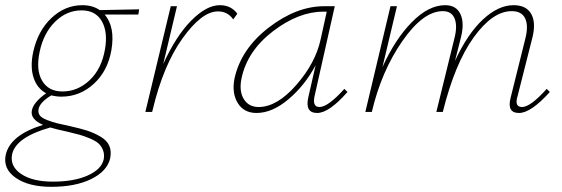

<svg xmlns="http://www.w3.org/2000/svg" viewBox="-73 -432 2170 741"><path d="M464 -396 461 -376H331Q372 -328 357 -239Q343 -158 289 -108.5Q235 -59 164 -59Q145 -59 125 -64Q82 -38 76 -12Q73 2 80 12.5Q87 23 109.5 31.5Q132 40 146.5 43.5Q161 47 198 55Q238 64 263 72Q288 80 313.5 94.5Q339 109 348.5 130Q358 151 352 180Q340 229 279 259Q218 289 125 289Q38 289 -12 254.5Q-62 220 -51 166Q-34 89 93 50Q43 28 50 -6Q56 -37 105 -72Q70 -91 56.5 -132.5Q43 -174 55 -231Q73 -313 125.5 -362.5Q178 -412 245 -412Q284 -412 312 -393ZM332 -241Q344 -308 320 -350Q296 -392 242 -392Q184 -392 139.5 -348Q95 -304 80 -232Q65 -162 89.5 -120.5Q114 -79 168 -79Q227 -79 273 -122.5Q319 -166 332 -241ZM327 184Q331 164 324.5 147.5Q318 131 306.5 121Q295 111 272 101.5Q249 92 232 87.5Q215 83 186 76Q144 67 121 60Q-10 97 -26 162Q-36 209 8 239Q52 269 131 269Q212 269 265 245.5Q318 222 327 184Z M775 -412Q819 -412 843 -379L827 -357Q806 -388 768 -388Q706 -388 631.5 -284Q557 -180 516 -7L514 0H488L586 -408H610L557 -185Q606 -293 665 -352.5Q724 -412 775 -412Z M1256 -89 1268 -77Q1197 4 1151 4Q1103 4 1117 -57L1145 -180Q1104 -103 1041 -49.5Q978 4 917 4Q868 4 844.5 -34.5Q821 -73 832 -129Q857 -243 964 -325.5Q1071 -408 1178 -408H1219L1141 -61Q1132 -19 1160 -19Q1193 -19 1256 -89ZM925 -19Q996 -19 1070 -103.5Q1144 -188 1164 -278L1188 -387H1175Q1079 -387 980 -311Q881 -235 859 -129Q849 -80 868 -49.5Q887 -19 925 -19Z M2037 -89 2049 -77Q1976 4 1930 4Q1882 4 1898 -56L1955 -285Q1967 -334 1953.5 -361.5Q1940 -389 1902 -389Q1828 -389 1755 -287.5Q1682 -186 1636 0H1611L1681 -285Q1693 -332 1681.5 -360.5Q1670 -389 1636 -389Q1560 -389 1479.5 -273Q1399 -157 1362 0H1337L1434 -408H1459L1403 -173Q1452 -281 1516.5 -346.5Q1581 -412 1645 -412Q1688 -412 1704 -377.5Q1720 -343 1706 -288L1683 -197Q1731 -301 1790.5 -356.5Q1850 -412 1909 -412Q1958 -412 1977 -378.5Q1996 -345 1982 -288L1924 -59Q1912 -19 1942 -19Q1974 -19 2037 -89Z"/></svg>

Font: EauTestText Extralight
Style: Italic
Weight: 250
Italic angle: -12°
Designer: Christian Thalmann (Catharsis Fonts)
Version: Version 0.001;PS 000.001;hotconv 1.0.88;makeotf.lib2.5.64775